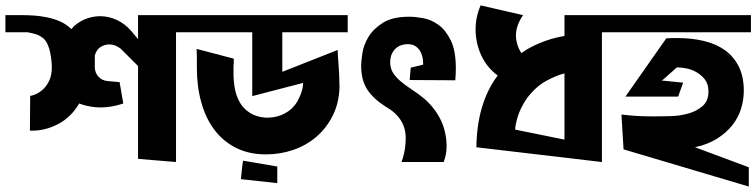

<svg xmlns="http://www.w3.org/2000/svg" viewBox="-62 -600 2801 711"><path d="M618.2 -480.5H589.8V0L449.2 -11.7V-355.5L384.8 -419.9Q364.3 -435.5 342.8 -435.5Q325.2 -435.5 310.1 -425.8Q294.9 -416 289.1 -394.5V-351.6Q289.1 -331.1 302.2 -316.4Q315.4 -301.8 336.9 -299.8L380.9 -295.9L394.5 -216.8L381.8 -212.9Q370.1 -209 350.1 -205.6Q330.1 -202.1 309.6 -202.1Q290 -202.1 272 -205.6Q253.9 -209 242.2 -212.9L231.4 -216.8Q201.2 -166 154.3 -141.1Q107.4 -116.2 57.6 -116.2H48.8L49.8 -245.1Q55.7 -245.1 68.8 -250.5Q82 -255.9 95.7 -267.6Q109.4 -279.3 119.6 -299.8Q129.9 -320.3 129.9 -351.6Q129.9 -361.3 128.4 -375.5Q127 -389.6 124 -404.8Q121.1 -419.9 115.2 -433.6Q109.4 -447.3 100.6 -456.1Q85 -469.7 68.4 -474.1Q51.8 -478.5 40 -480.5H-42V-543.9H8.8H23.4Q40 -543.9 63 -542.5Q85.9 -541 110.8 -536.1Q135.7 -531.2 159.7 -521Q183.6 -510.7 202.1 -492.2L213.9 -504.9Q236.3 -523.4 260.3 -531.7Q284.2 -540 309.6 -540Q340.8 -540 371.1 -525.9Q401.4 -511.7 424.8 -484.4L449.2 -455.1V-543.9H618.2Z M1195.3 -277.3Q1193.4 -217.8 1169.9 -171.4Q1146.5 -125 1109.4 -93.3Q1072.3 -61.5 1023.9 -44.9Q975.6 -28.3 922.9 -28.3Q860.4 -28.3 812.5 -52.2Q764.6 -76.2 732.4 -118.7Q700.2 -161.1 683.6 -220.2Q667 -279.3 667 -348.6V-370.1Q667 -382.8 667 -394.5Q667 -406.2 666 -418.9L803.7 -382.8Q803.7 -375 803.7 -368.2Q803.7 -361.3 802.7 -355.5V-326.2Q802.7 -297.9 808.1 -270Q813.5 -242.2 826.7 -219.7Q839.8 -197.3 863.3 -182.1Q886.7 -167 922.9 -164.1Q955.1 -164.1 978 -173.3Q1001 -182.6 1016.1 -196.3Q1031.2 -210 1040 -226.1Q1048.8 -242.2 1053.7 -256.8Q1058.6 -271.5 1059.6 -281.2Q1060.5 -291 1060.5 -293L872.1 -244.1V-480.5H614.3V-543.9H1225.6V-480.5H983.4V-334L1188.5 -415Q1188.5 -398.4 1191.4 -364.3Q1194.3 -330.1 1195.3 -277.3ZM830.1 63.5 831.1 52.7Q832 44.9 833 35.2Q834 25.4 835 16.6Q835.9 7.8 836.9 2Q837.9 -3.9 838.9 -4.9L964.8 16.6V78.1Z M1581.1 0H1424.8L1429.7 -14.6Q1435.5 -33.2 1438 -52.2Q1440.4 -71.3 1440.4 -88.9Q1440.4 -163.1 1366.2 -205.1Q1321.3 -233.4 1298.3 -268.1Q1275.4 -302.7 1275.4 -356.4Q1275.4 -372.1 1279.8 -402.3Q1284.2 -432.6 1302.2 -462.9Q1320.3 -493.2 1356 -515.6Q1391.6 -538.1 1454.1 -538.1Q1475.6 -538.1 1505.4 -532.7Q1535.2 -527.3 1562 -507.8Q1588.9 -488.3 1607.4 -450.2Q1626 -412.1 1626 -347.7Q1626 -336.9 1625.5 -325.2Q1625 -313.5 1624 -302.7L1455.1 -303.7L1459 -349.6L1504.9 -360.4V-368.2Q1504.9 -377 1502.4 -388.7Q1500 -400.4 1493.7 -411.1Q1487.3 -421.9 1476.1 -429.2Q1464.8 -436.5 1447.3 -436.5Q1436.5 -436.5 1425.3 -433.1Q1414.1 -429.7 1404.8 -421.9Q1395.5 -414.1 1389.2 -400.9Q1382.8 -387.7 1382.8 -367.2Q1383.8 -343.8 1395.5 -327.1Q1407.2 -310.5 1425.3 -295.9Q1443.4 -281.2 1465.8 -266.6Q1488.3 -252 1511.7 -232.4Q1591.8 -159.2 1591.8 -57.6Q1591.8 -29.3 1581.1 0Z M2028.3 -83V-328.1Q1999 -321.3 1960.4 -300.3Q1921.9 -279.3 1888.7 -235.4Q1864.3 -199.2 1855 -167Q1845.7 -134.8 1845.7 -120.1ZM1868.2 -403.3Q1888.7 -418 1911.6 -429.2Q1934.6 -440.4 1956.5 -448.2Q1978.5 -456.1 1997.1 -460.4Q2015.6 -464.8 2028.3 -466.8V-543.9H2194.3V-480.5H2167V0L1702.1 -54.7Q1704.1 -213.9 1777.3 -315.4L1781.2 -320.3Q1741.2 -349.6 1720.2 -395Q1699.2 -440.4 1699.2 -491.2Q1699.2 -537.1 1717.8 -580.1L1875 -543.9Q1848.6 -505.9 1848.6 -468.8Q1848.6 -436.5 1868.2 -403.3Z M2710.9 19.5V90.8L2247.1 -46.9L2239.3 -175.8L2267.6 -172.9Q2287.1 -170.9 2309.6 -169.9Q2332 -168.9 2355.5 -168.9Q2384.8 -168.9 2420.4 -169.9Q2456.1 -170.9 2487.3 -179.7Q2518.6 -188.5 2540 -207.5Q2561.5 -226.6 2561.5 -261.7Q2561.5 -289.1 2547.9 -306.2Q2534.2 -323.2 2516.6 -333Q2499 -342.8 2481.9 -346.2Q2464.8 -349.6 2457 -349.6L2445.3 -350.6Q2444.3 -350.6 2439.5 -346.2Q2434.6 -341.8 2427.2 -335Q2419.9 -328.1 2411.6 -321.3Q2403.3 -314.5 2397.5 -308.6L2388.7 -301.8L2467.8 -293.9L2449.2 -242.2H2253.9L2405.3 -458L2425.8 -459H2448.2Q2500 -459 2544.9 -448.2Q2589.8 -437.5 2622.6 -414.1Q2655.3 -390.6 2673.8 -353.5Q2692.4 -316.4 2692.4 -263.7Q2692.4 -231.4 2682.6 -198.7Q2672.9 -166 2650.9 -137.7Q2628.9 -109.4 2594.7 -87.4Q2560.5 -65.4 2511.7 -54.7ZM2718.8 -543.9V-480.5H2189.5V-543.9Z"/></svg>

Font: Shorif Bongobondhu ANSI V2
Style: Regular
Weight: 400
Designer: Shorif Uddin Shishir, Shorif art & Design, e-mail : shorifart@gmail.com, facebook : Shorif2001
Foundry: Lipighor Font Foundry
Version: Designed By Shorif Uddin Shishir | Build By Niladri Shekhar 